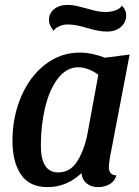

<svg xmlns="http://www.w3.org/2000/svg" viewBox="-20 -745 567 785"><path d="M31 -169Q31 -267 66.5 -350Q102 -433 165 -481.5Q228 -530 306 -530Q354 -530 409 -509L510 -522L430 -104Q425 -74 425 -62Q425 -29 456 -28Q449 -4 428.5 8Q408 20 381 20Q353 20 334.5 5Q316 -10 313 -37Q253 20 174 20Q101 20 66 -31Q31 -82 31 -169ZM338 -200 382 -439Q363 -454 341 -462Q319 -470 301 -470Q252 -470 217 -424.5Q182 -379 164.5 -305.5Q147 -232 147 -150Q147 -40 218 -40Q268 -40 297 -87.5Q326 -135 338 -200ZM338 -630Q291 -645 257 -645Q238 -645 222 -637.5Q206 -630 199 -619Q180 -643 180 -663Q180 -690 201 -707.5Q222 -725 258 -725Q275 -725 294 -720.5Q313 -716 332 -711Q336 -710 361.5 -703Q387 -696 412 -696Q434 -696 453 -703Q472 -710 478 -722Q496 -705 496 -683Q496 -654 474.5 -635Q453 -616 417 -616Q398 -616 380.5 -619.5Q363 -623 338 -630Z"/></svg>

Font: Sansita SW
Style: Italic
Weight: 400
Italic angle: -11°
Designer: Pablo Cosgaya
Foundry: Omnibus-Type
Version: Version 1.000